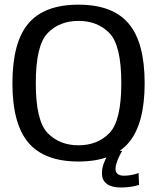

<svg xmlns="http://www.w3.org/2000/svg" viewBox="-20 -701 695 839"><path d="M323 4.8Q472.2 4.8 542.2 -77.3Q612.1 -159.5 612.1 -337.5Q612.1 -515.4 542.2 -598Q472.2 -680.6 323 -680.6Q173.7 -680.6 104 -598.3Q34.3 -515.9 34.3 -337.5Q34.3 -159.5 104.3 -77.3Q174.2 4.8 323 4.8ZM323 -66.1Q240.3 -66.1 188.3 -119.6Q136.4 -173 136.4 -337.5Q136.4 -503.2 188.3 -556.5Q240.3 -609.7 323 -609.7Q406.1 -609.7 458.1 -556.5Q510.1 -503.2 510.1 -337.5Q510.1 -173 458.1 -119.6Q406.1 -66.1 323 -66.1ZM507.6 118.3Q525.2 118.3 541.8 116.4Q558.3 114.5 570.6 111.6Q583 108.7 587.6 107L585.6 55.1Q580.8 57.3 570.2 60.1Q559.6 63 546.8 64.8Q534 66.7 522.2 66.7Q502.9 66.7 493.8 58.8Q484.7 50.9 484.7 36.9Q484.7 25 489.9 9.5Q495 -5.9 502.2 -20.3Q509.4 -34.7 514.1 -41.8H463Q456.9 -34.1 448 -18.6Q439 -3.1 432.3 16.4Q425.5 35.8 425.5 55.8Q425.5 79.7 437.1 93.4Q448.6 107.1 467.3 112.7Q485.9 118.3 507.6 118.3Z"/></svg>

Font: Anybody Thin
Style: Regular
Weight: 100
Designer: Tyler Finck
Foundry: Etcetera Type Company
Version: Version 1.114;gftools[0.9.25]